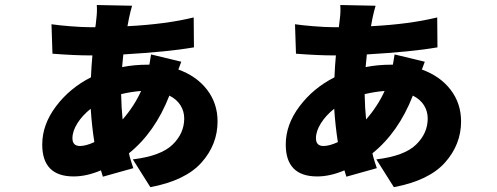

<svg xmlns="http://www.w3.org/2000/svg" viewBox="-20 -691 1993 770"><path d="M497.1 -617.2 491.2 -585.9Q645.5 -593.8 756.8 -621.1L757.8 -501Q656.2 -483.4 474.6 -472.7L469.7 -421.9Q517.6 -431.6 574.2 -431.6H579.1L585.9 -472.7L707 -443.4L695.3 -412.1Q768.6 -385.7 810.5 -331.1Q852.5 -276.4 852.5 -204.1Q852.5 -111.3 788.1 -39.1Q723.6 33.2 583 59.6L512.7 -51.8Q625 -65.4 671.9 -110.8Q718.8 -156.2 718.8 -215.8Q718.8 -245.1 703.6 -269Q688.5 -293 659.2 -307.6Q601.6 -160.2 497.1 -76.2Q500 -61.5 505.9 -43.5Q511.7 -25.4 514.6 -16.6L392.6 17.6L384.8 -7.8Q327.1 16.6 275.4 16.6Q149.4 16.6 149.4 -111.3Q149.4 -191.4 204.6 -264.6Q259.8 -337.9 344.7 -380.9Q346.7 -427.7 350.6 -468.8H337.9Q279.3 -468.8 190.4 -475.6L186.5 -593.8Q211.9 -589.8 259.8 -585.9Q307.6 -582 337.9 -582H362.3Q364.3 -592.8 366.2 -614.3Q370.1 -643.6 368.2 -670.9L509.8 -668Q503.9 -649.4 497.1 -617.2ZM300.8 -105.5Q324.2 -105.5 358.4 -121.1Q348.6 -182.6 343.8 -254.9Q310.5 -228.5 290.5 -196.8Q270.5 -165 270.5 -136.7Q270.5 -105.5 300.8 -105.5ZM471.7 -211.9Q518.6 -265.6 545.9 -326.2Q506.8 -323.2 465.8 -313.5Q466.8 -258.8 471.7 -211.9Z M1473.6 -617.2 1467.8 -585.9Q1622.1 -593.8 1733.4 -621.1L1734.4 -501Q1632.8 -483.4 1451.2 -472.7L1446.3 -421.9Q1494.1 -431.6 1550.8 -431.6H1555.7L1562.5 -472.7L1683.6 -443.4L1671.9 -412.1Q1745.1 -385.7 1787.1 -331.1Q1829.1 -276.4 1829.1 -204.1Q1829.1 -111.3 1764.6 -39.1Q1700.2 33.2 1559.6 59.6L1489.3 -51.8Q1601.6 -65.4 1648.4 -110.8Q1695.3 -156.2 1695.3 -215.8Q1695.3 -245.1 1680.2 -269Q1665 -293 1635.7 -307.6Q1578.1 -160.2 1473.6 -76.2Q1476.6 -61.5 1482.4 -43.5Q1488.3 -25.4 1491.2 -16.6L1369.1 17.6L1361.3 -7.8Q1303.7 16.6 1252 16.6Q1126 16.6 1126 -111.3Q1126 -191.4 1181.2 -264.6Q1236.3 -337.9 1321.3 -380.9Q1323.2 -427.7 1327.1 -468.8H1314.5Q1255.9 -468.8 1167 -475.6L1163.1 -593.8Q1188.5 -589.8 1236.3 -585.9Q1284.2 -582 1314.5 -582H1338.9Q1340.8 -592.8 1342.8 -614.3Q1346.7 -643.6 1344.7 -670.9L1486.3 -668Q1480.5 -649.4 1473.6 -617.2ZM1277.3 -105.5Q1300.8 -105.5 1335 -121.1Q1325.2 -182.6 1320.3 -254.9Q1287.1 -228.5 1267.1 -196.8Q1247.1 -165 1247.1 -136.7Q1247.1 -105.5 1277.3 -105.5ZM1448.2 -211.9Q1495.1 -265.6 1522.5 -326.2Q1483.4 -323.2 1442.4 -313.5Q1443.4 -258.8 1448.2 -211.9Z"/></svg>

Font: Min Sans Black
Style: Regular
Weight: 900
Designer: Jinseong-Kim, NotoSansCJK, Nunito
Foundry: Jinseong-Kim
Version: Version 1.000